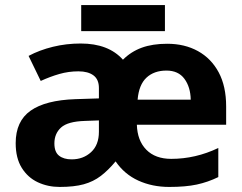

<svg xmlns="http://www.w3.org/2000/svg" viewBox="-20 -729 957 759"><path d="M641 -556Q710 -556 762.5 -527Q815 -498 844.5 -443Q874 -388 874 -308V-236H521Q523 -173 558.5 -137Q594 -101 657 -101Q753 -101 843 -144V-29Q802 -9 758 0.5Q714 10 649 10Q582 10 527 -15Q472 -40 437 -91Q408 -56 378.5 -33.5Q349 -11 311 -0.5Q273 10 216 10Q169 10 129.5 -8.5Q90 -27 66 -65.5Q42 -104 42 -163Q42 -250 101 -291.5Q160 -333 278 -337L371 -340V-381Q371 -415 349.5 -431Q328 -447 290 -447Q251 -447 214.5 -436.5Q178 -426 141 -409L93 -508Q136 -531 189 -544Q242 -557 299 -557Q409 -557 466 -493Q498 -525 540.5 -540.5Q583 -556 641 -556ZM638 -450Q589 -450 559 -422Q529 -394 524 -335H734Q733 -385 709 -417.5Q685 -450 638 -450ZM371 -253 316 -251Q248 -249 221.5 -225Q195 -201 195 -162Q195 -128 213.5 -113.5Q232 -99 263 -99Q309 -99 340 -127.5Q371 -156 371 -208ZM632 -709V-606H301V-709Z"/></svg>

Font: Noto IKEA Arabic
Style: Bold
Weight: 700
Designer: Monotype Design Team
Foundry: Monotype Imaging Inc.
Version: Version 1.200